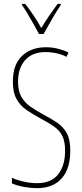

<svg xmlns="http://www.w3.org/2000/svg" viewBox="-20 -970 429 1000"><path d="M346 -185Q346 -91 301 -40.5Q256 10 172 10Q144 10 107.5 4Q71 -2 42 -15V-44Q68 -32 104 -24Q140 -16 172 -16Q247 -16 283 -62Q319 -108 319 -185Q319 -233 305 -261.5Q291 -290 262 -310.5Q233 -331 189 -354Q151 -375 118.5 -397Q86 -419 66.5 -453.5Q47 -488 47 -545Q47 -634 95 -679Q143 -724 219 -724Q253 -724 285 -715.5Q317 -707 337 -696L326 -674Q297 -689 268 -694Q239 -699 219 -699Q149 -699 111.5 -657.5Q74 -616 74 -545Q74 -496 91.5 -465.5Q109 -435 138 -415Q167 -395 201 -376Q247 -352 279 -330Q311 -308 328.5 -275Q346 -242 346 -185ZM183 -793Q170 -818 153.5 -847Q137 -876 121.5 -902Q106 -928 95 -943V-950H111Q131 -925 154 -891Q177 -857 195 -824Q215 -857 235 -886.5Q255 -916 280 -950H296V-943Q274 -911 250.5 -869.5Q227 -828 207 -793Z"/></svg>

Font: Noto Sans Gujarati ExtraCondensed Thin
Style: Regular
Weight: 100
Width: 2
Designer: Jelle Bosma - Monotype Design Team, Universal Thirst
Foundry: Monotype Imaging Inc.
Version: Version 2.106; ttfautohint (v1.8.4.7-5d5b)